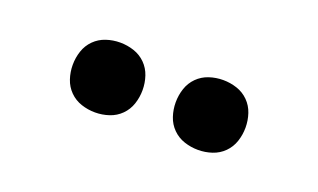

<svg xmlns="http://www.w3.org/2000/svg" viewBox="-34 -872 668 403"><g transform="rotate(20 300.0 -670.0)"><path d="M415 -592Q399 -592 384 -597Q369 -602 358 -613Q347 -624 342 -639Q337 -654 337 -670Q337 -686 342 -701Q347 -716 358 -727Q369 -738 384 -743Q399 -748 415 -748Q431 -748 446 -743Q461 -738 472 -727Q483 -716 488 -701Q493 -686 493 -670Q493 -654 488 -639Q483 -624 472 -613Q461 -602 446 -597Q431 -592 415 -592ZM185 -592Q169 -592 154 -597Q139 -602 128 -613Q117 -624 112 -639Q107 -654 107 -670Q107 -686 112 -701Q117 -716 128 -727Q139 -738 154 -743Q169 -748 185 -748Q201 -748 216 -743Q231 -738 242 -727Q253 -716 258 -701Q263 -686 263 -670Q263 -654 258 -639Q253 -624 242 -613Q231 -602 216 -597Q201 -592 185 -592Z"/></g></svg>

Font: Iosevka Heavy Extended
Style: Regular
Weight: 900
Width: 7
Monospace: yes
Designer: Belleve Invis
Foundry: Belleve Invis
Version: Version 32.5.0; ttfautohint (v1.8.4)